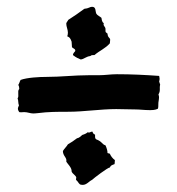

<svg xmlns="http://www.w3.org/2000/svg" viewBox="-20 -594 516 559"><path d="M36.1 -267.6C41 -266.6 45.9 -267.6 50.8 -267.6C59.6 -267.6 68.4 -263.7 76.2 -263.7C78.1 -263.7 83 -263.7 89.8 -264.6C120.1 -268.6 148.4 -268.6 178.7 -268.6C224.6 -268.6 272.5 -276.4 318.4 -276.4C336.9 -276.4 353.5 -275.4 373 -275.4C387.7 -275.4 400.4 -273.4 415 -273.4C422.9 -273.4 431.6 -273.4 439.5 -277.3C442.4 -284.2 439.5 -291 442.4 -303.7C442.4 -307.6 444.3 -310.5 441.4 -319.3C448.2 -330.1 443.4 -336.9 446.3 -347.7L443.4 -356.4C443.4 -359.4 446.3 -361.3 443.4 -373C401.4 -376 362.3 -377.9 320.3 -377.9C301.8 -377.9 286.1 -375 267.6 -375H238.3C196.3 -375 157.2 -370.1 115.2 -370.1C94.7 -370.1 58.6 -368.2 40 -361.3C37.1 -356.4 36.1 -350.6 33.2 -346.7C35.2 -343.8 36.1 -339.8 36.1 -335C32.2 -331.1 33.2 -327.1 33.2 -320.3C33.2 -316.4 34.2 -311.5 31.2 -307.6C34.2 -300.8 32.2 -293.9 35.2 -287.1C34.2 -283.2 28.3 -278.3 36.1 -267.6ZM172.9 -124C175.8 -117.2 189.5 -106.4 188.5 -94.7C191.4 -86.9 202.1 -83 202.1 -76.2C202.1 -73.2 198.2 -72.3 206.1 -65.4C210.9 -58.6 211.9 -55.7 220.7 -55.7C232.4 -55.7 239.3 -66.4 248 -70.3C252.9 -75.2 293.9 -106.4 299.8 -106.4C302.7 -113.3 306.6 -113.3 313.5 -116.2C313.5 -119.1 314.5 -121.1 314.5 -127.9C307.6 -132.8 302.7 -139.6 299.8 -146.5L293 -148.4C293 -155.3 291 -162.1 287.1 -170.9C276.4 -173.8 278.3 -181.6 259.8 -188.5C255.9 -191.4 256.8 -196.3 256.8 -201.2C256.8 -204.1 252.9 -200.2 249 -210.9C242.2 -210.9 242.2 -206.1 235.4 -209C232.4 -206.1 226.6 -203.1 219.7 -201.2C214.8 -197.3 210.9 -192.4 204.1 -191.4C195.3 -184.6 186.5 -178.7 177.7 -173.8C173.8 -167 167 -161.1 163.1 -154.3C163.1 -139.6 175.8 -134.8 172.9 -124ZM177.7 -499C177.7 -494.1 176.8 -491.2 175.8 -488.3C182.6 -485.4 184.6 -483.4 188.5 -472.7C188.5 -465.8 189.5 -463.9 189.5 -457C192.4 -452.1 199.2 -453.1 199.2 -446.3C199.2 -443.4 192.4 -440.4 192.4 -433.6C197.3 -430.7 198.2 -427.7 214.8 -420.9C222.7 -420.9 231.4 -429.7 242.2 -430.7C251 -433.6 240.2 -433.6 254.9 -433.6C269.5 -446.3 287.1 -453.1 299.8 -467.8C299.8 -470.7 300.8 -474.6 300.8 -478.5C299.8 -485.4 293.9 -483.4 293 -496.1C290 -500 286.1 -497.1 287.1 -509.8C287.1 -516.6 279.3 -518.6 282.2 -526.4C277.3 -529.3 276.4 -535.2 275.4 -542C271.5 -545.9 263.7 -548.8 260.7 -553.7C256.8 -560.5 260.7 -574.2 248 -574.2C241.2 -574.2 238.3 -569.3 225.6 -568.4C210 -556.6 195.3 -546.9 178.7 -536.1C177.7 -533.2 172.9 -528.3 172.9 -525.4C172.9 -516.6 177.7 -507.8 177.7 -499Z"/></svg>

Font: Caesar Dressing Cyrillic
Style: Regular
Weight: 400
Designer: Dathan Boardman
Foundry: Open Window
Version: Version 1.00;July 2, 2020;FontCreator 13.0.0.2642 64-bit